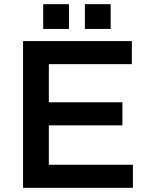

<svg xmlns="http://www.w3.org/2000/svg" viewBox="-20 -896 710 916"><path d="M90 -700V0H614V-110H213V-298H564V-408H213V-590H609V-700ZM385 -876V-758H508V-876ZM186 -876V-758H309V-876Z"/></svg>

Font: Mission Medium
Style: Regular
Weight: 500
Version: Version 1.000;FEAKit 1.0